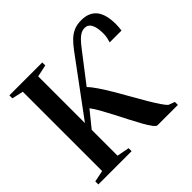

<svg xmlns="http://www.w3.org/2000/svg" viewBox="-184 -945 1133 1133"><g transform="rotate(-45 383.0 -378.5)"><path d="M23.5 0V-25.5L95 -40V-702L24 -718V-743H298.5V-718L223.5 -702V-312L481 -660.5Q502.5 -689.5 524.5 -711.2Q546.5 -733 573.5 -745Q600.5 -757 637 -757Q670.5 -757 694.8 -746.5Q719 -736 734.8 -715.8Q750.5 -695.5 758.2 -665.2Q766 -635 766 -596Q766 -580.5 764.8 -568Q763.5 -555.5 762 -545.5H663.5Q668 -559.5 671.2 -574.8Q674.5 -590 674.5 -609Q674.5 -658.5 660.8 -684.5Q647 -710.5 620.5 -710.5Q603 -710.5 588.2 -703.2Q573.5 -696 557.5 -679.8Q541.5 -663.5 519.5 -635L381 -455Q400.5 -435.5 424.2 -400.2Q448 -365 473.8 -321.2Q499.5 -277.5 525.2 -232Q551 -186.5 574.8 -146Q598.5 -105.5 617.8 -77Q637 -48.5 649 -39L687 -25V0H517Q508 0 492.8 -20.2Q477.5 -40.5 459 -73.8Q440.5 -107 420 -147Q399.5 -187 378.8 -227Q358 -267 339 -300.8Q320 -334.5 304 -355L223.5 -255.5V-40L301 -25V0Z"/></g></svg>

Font: Merriweather 120pt SemiBold
Style: Regular
Weight: 600
Version: Version 2.100